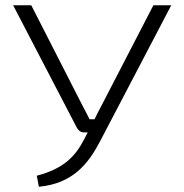

<svg xmlns="http://www.w3.org/2000/svg" viewBox="-20 -504 701 731"><path d="M632 -484H564L369 -107C360 -90 349 -69 340 -50H321C312 -69 301 -88 292 -106L99 -484H30L273 -17C279 -7 287 0 299 0H314L300 27C267 91 223 138 120 165L128 207C258 195 317 118 361 34Z"/></svg>

Font: Exo 2 Light Expanded
Style: Regular
Weight: 300
Width: 7
Designer: Natanael Gama
Version: Version 1.001;PS 001.001;hotconv 1.0.70;makeotf.lib2.5.58329